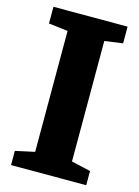

<svg xmlns="http://www.w3.org/2000/svg" viewBox="-116 -823 645 888"><g transform="rotate(15 207.0 -379.0)"><path d="M119 -88V-667L27 -678V-758H382V-678L295 -666V-89L387 -68V0H27V-68Z"/></g></svg>

Font: Martel Heavy
Style: Regular
Weight: 900
Designer: Dan Reynolds
Foundry: Dan Reynolds
Version: Version 1.001; ttfautohint (v1.1) -l 5 -r 5 -G 72 -x 0 -D la